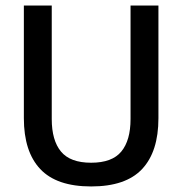

<svg xmlns="http://www.w3.org/2000/svg" viewBox="-20 -659 657 692"><path d="M308.5 13Q184 13 125 -49.8Q66 -112.5 66 -233V-639H166.5V-230Q166.5 -153 199.8 -112.8Q233 -72.5 308.5 -72.5Q384 -72.5 417.2 -112.8Q450.5 -153 450.5 -230V-639H551V-233Q551 -112.5 492.2 -49.8Q433.5 13 308.5 13Z"/></svg>

Font: Anek Gujarati Medium
Style: Regular
Weight: 500
Designer: Mrunmayee Ghaisas (Gujarati), Yesha Goshar (Latin)
Foundry: Ek Type
Version: Version 1.003